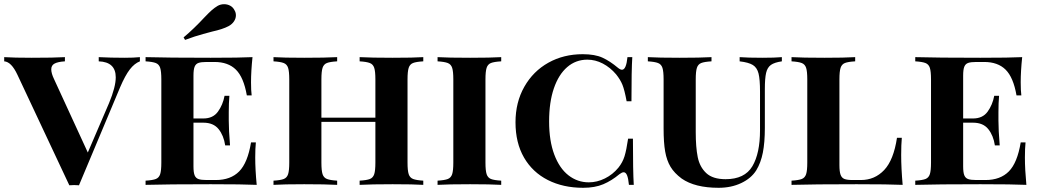

<svg xmlns="http://www.w3.org/2000/svg" viewBox="-32 -880 4952 914"><path d="M634 -608V-588Q608 -578 586 -549.5Q564 -521 540 -465L344 2Q336 1 321 1Q306 1 298 2L51 -524Q22 -586 -12 -588V-608Q35 -605 119 -605Q226 -605 277 -608V-588Q244 -586 228 -577.5Q212 -569 212 -550Q212 -531 225 -504L386 -154L487 -389Q519 -466 519 -512Q519 -585 438 -588V-608Q495 -605 561 -605Q605 -605 634 -608Z M1190 0Q1125 -3 971 -3Q765 -3 661 0V-20Q695 -22 710 -28Q725 -34 730.5 -51Q736 -68 736 -106V-502Q736 -540 730.5 -557Q725 -574 709.5 -580Q694 -586 661 -588V-608Q765 -605 971 -605Q1111 -605 1170 -608Q1163 -541 1163 -488Q1163 -449 1166 -426H1143Q1128 -512 1091 -548.5Q1054 -585 989 -585H952Q926 -585 913 -580.5Q900 -576 894.5 -562.5Q889 -549 889 -520V-316H936Q982 -316 1005.5 -348.5Q1029 -381 1037 -424H1060Q1057 -390 1057 -346V-306Q1057 -261 1063 -188H1040Q1033 -235 1008.5 -265.5Q984 -296 936 -296H889V-88Q889 -59 894.5 -45.5Q900 -32 913 -27.5Q926 -23 952 -23H995Q1066 -23 1106.5 -64Q1147 -105 1163 -202H1186Q1183 -174 1183 -130Q1183 -73 1190 0ZM1035 -860Q1051 -860 1064.5 -852.5Q1078 -845 1085 -830Q1091 -820 1091 -807Q1091 -792 1082 -778.5Q1073 -765 1057 -756Q1042 -748 1022 -741.5Q1002 -735 979 -730Q972 -728 934.5 -718Q897 -708 849 -690L842 -702Q891 -743 941 -797Q963 -820 976 -831.5Q989 -843 1004 -852Q1018 -860 1035 -860Z M1983 -588Q1949 -586 1934 -580Q1919 -574 1913.5 -557Q1908 -540 1908 -502V-106Q1908 -68 1913.5 -51Q1919 -34 1934.5 -28Q1950 -22 1983 -20V0Q1937 -3 1837 -3Q1736 -3 1680 0V-20Q1714 -22 1729 -28Q1744 -34 1749.5 -51Q1755 -68 1755 -106V-300H1498V-106Q1498 -68 1503.5 -51Q1509 -34 1524.5 -28Q1540 -22 1573 -20V0Q1518 -3 1416 -3Q1318 -3 1270 0V-20Q1304 -22 1319 -28Q1334 -34 1339.5 -51Q1345 -68 1345 -106V-502Q1345 -540 1339.5 -557Q1334 -574 1318.5 -580Q1303 -586 1270 -588V-608Q1318 -605 1416 -605Q1518 -605 1573 -608V-588Q1539 -586 1524 -580Q1509 -574 1503.5 -557Q1498 -540 1498 -502V-320H1755V-502Q1755 -540 1749.5 -557Q1744 -574 1728.5 -580Q1713 -586 1680 -588V-608Q1736 -605 1837 -605Q1937 -605 1983 -608Z M2354 -588Q2320 -586 2305 -580Q2290 -574 2284.5 -557Q2279 -540 2279 -502V-106Q2279 -68 2284.5 -51Q2290 -34 2305 -28Q2320 -22 2354 -20V0Q2303 -3 2206 -3Q2101 -3 2051 0V-20Q2085 -22 2100 -28Q2115 -34 2120.5 -51Q2126 -68 2126 -106V-502Q2126 -540 2120.5 -557Q2115 -574 2099.5 -580Q2084 -586 2051 -588V-608Q2100 -605 2206 -605Q2303 -605 2354 -608Z M2910 -557Q2921 -548 2929 -548Q2949 -548 2955 -608H2978Q2974 -548 2974 -398H2951Q2941 -452 2931 -476.5Q2921 -501 2901 -526Q2873 -559 2837.5 -577.5Q2802 -596 2764 -596Q2709 -596 2668 -560.5Q2627 -525 2604.5 -459Q2582 -393 2582 -302Q2582 -210 2606.5 -144.5Q2631 -79 2674 -45.5Q2717 -12 2771 -12Q2810 -12 2847.5 -30.5Q2885 -49 2912 -82Q2932 -107 2941 -136Q2950 -165 2958 -220H2981Q2981 -63 2985 0H2962Q2959 -31 2953 -45.5Q2947 -60 2937 -60Q2929 -60 2917 -51Q2880 -20 2840 -3Q2800 14 2744 14Q2649 14 2576 -23Q2503 -60 2462.5 -130Q2422 -200 2422 -298Q2422 -393 2464 -467Q2506 -541 2578.5 -581.5Q2651 -622 2742 -622Q2800 -622 2836 -605.5Q2872 -589 2910 -557Z M3690 -588Q3655 -583 3638 -571Q3621 -559 3615 -533Q3609 -507 3609 -456V-271Q3609 -202 3599.5 -153.5Q3590 -105 3568 -69Q3544 -31 3496.5 -8.5Q3449 14 3389 14Q3276 14 3213 -30Q3178 -56 3160 -86Q3142 -116 3134.5 -158.5Q3127 -201 3127 -268V-502Q3127 -540 3121.5 -557Q3116 -574 3100.5 -580Q3085 -586 3052 -588V-608Q3102 -605 3204 -605Q3301 -605 3355 -608V-588Q3321 -586 3306 -580Q3291 -574 3285.5 -557Q3280 -540 3280 -502V-251Q3280 -179 3289.5 -132Q3299 -85 3330 -56Q3361 -27 3422 -27Q3513 -27 3549.5 -88.5Q3586 -150 3586 -260V-444Q3586 -502 3579 -530Q3572 -558 3552 -570.5Q3532 -583 3489 -588V-608Q3528 -605 3597 -605Q3657 -605 3690 -608Z M4039 -588Q4005 -586 3990 -580Q3975 -574 3969.5 -557Q3964 -540 3964 -502V-94Q3964 -63 3969.5 -48Q3975 -33 3988 -28Q4001 -23 4027 -23H4066Q4132 -23 4177 -70.5Q4222 -118 4238 -224H4261Q4258 -191 4258 -142Q4258 -80 4265 0Q4200 -3 4046 -3Q3840 -3 3736 0V-20Q3770 -22 3785 -28Q3800 -34 3805.5 -51Q3811 -68 3811 -106V-502Q3811 -540 3805.5 -557Q3800 -574 3784.5 -580Q3769 -586 3736 -588V-608Q3787 -605 3894 -605Q3988 -605 4039 -608Z M4854 0Q4789 -3 4635 -3Q4429 -3 4325 0V-20Q4359 -22 4374 -28Q4389 -34 4394.5 -51Q4400 -68 4400 -106V-502Q4400 -540 4394.5 -557Q4389 -574 4373.5 -580Q4358 -586 4325 -588V-608Q4429 -605 4635 -605Q4775 -605 4834 -608Q4827 -541 4827 -488Q4827 -449 4830 -426H4807Q4792 -512 4755 -548.5Q4718 -585 4653 -585H4616Q4590 -585 4577 -580.5Q4564 -576 4558.5 -562.5Q4553 -549 4553 -520V-316H4600Q4646 -316 4669.5 -348.5Q4693 -381 4701 -424H4724Q4721 -390 4721 -346V-306Q4721 -261 4727 -188H4704Q4697 -235 4672.5 -265.5Q4648 -296 4600 -296H4553V-88Q4553 -59 4558.5 -45.5Q4564 -32 4577 -27.5Q4590 -23 4616 -23H4659Q4730 -23 4770.5 -64Q4811 -105 4827 -202H4850Q4847 -174 4847 -130Q4847 -73 4854 0Z"/></svg>

Font: Playfair Display SC
Style: Bold
Weight: 700
Designer: Claus Eggers Sørensen
Foundry: Claus Eggers Sørensen
Version: Version 1.200; ttfautohint (v1.6)